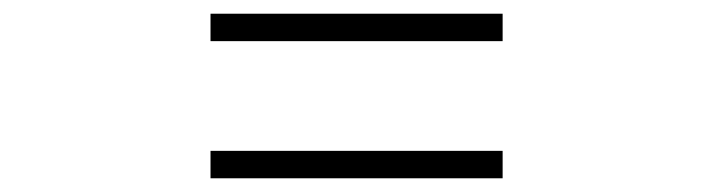

<svg xmlns="http://www.w3.org/2000/svg" viewBox="-20 -520 1040 280"><path d="M713 -460V-500H287V-460ZM713 -260V-300H287V-260Z"/></svg>

Font: Harano Aji Mincho
Style: Regular
Weight: 400
Foundry: Masamichi Hosoda
Version: HaranoAjiMincho-Regular version 20230610;ttx 4.39.4